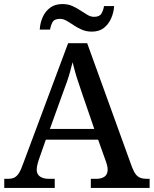

<svg xmlns="http://www.w3.org/2000/svg" viewBox="-20 -927 758 947"><path d="M1 0V-45H18Q38 -45 50.5 -51Q63 -57 73.5 -73.5Q84 -90 95 -122L316 -714H410L631 -103Q640 -80 649.5 -67.5Q659 -55 672.5 -50Q686 -45 704 -45H718V0H428V-45H455Q481 -45 496 -56Q511 -67 511 -91Q511 -97 510 -103Q509 -109 507 -116Q505 -123 503 -129L464 -238H206L171 -138Q168 -130 166 -121.5Q164 -113 162.5 -105.5Q161 -98 161 -91Q161 -68 177 -56.5Q193 -45 221 -45H250V0ZM226 -291H445L386 -463Q377 -491 367.5 -518Q358 -545 351 -570.5Q344 -596 338 -620Q332 -596 325.5 -572.5Q319 -549 310.5 -524.5Q302 -500 291 -471ZM433 -771Q406 -771 384 -780.5Q362 -790 343.5 -802.5Q325 -815 308.5 -824.5Q292 -834 276 -834Q248 -834 239 -817.5Q230 -801 227 -781H176Q178 -815 191 -843.5Q204 -872 228 -889.5Q252 -907 288 -907Q315 -907 336.5 -897.5Q358 -888 376.5 -875.5Q395 -863 411.5 -853.5Q428 -844 444 -844Q471 -844 480.5 -860.5Q490 -877 493 -897H543Q541 -865 528 -836Q515 -807 492 -789Q469 -771 433 -771Z"/></svg>

Font: Noto Serif Kannada Medium
Style: Regular
Weight: 500
Version: Version 2.003